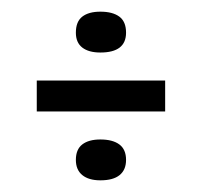

<svg xmlns="http://www.w3.org/2000/svg" viewBox="-20 -463 346 329"><path d="M43 -272V-325H263V-272ZM152 -373Q132 -373 121 -381.5Q110 -390 110 -407Q110 -426 121 -434.5Q132 -443 152 -443Q173 -443 184.5 -434.5Q196 -426 196 -407Q196 -390 185 -381.5Q174 -373 152 -373ZM152 -154Q132 -154 121 -163Q110 -172 110 -189Q110 -207 121 -215.5Q132 -224 152 -224Q173 -224 184.5 -215.5Q196 -207 196 -189Q196 -172 185 -163Q174 -154 152 -154Z"/></svg>

Font: Bricolage Grotesque 72pt Condensed ExtraLight
Style: Regular
Weight: 250
Width: 3
Designer: Mathieu Triay
Foundry: Atelier Triay
Version: Version 1.001;gftools[0.9.33.dev8+g029e19f]